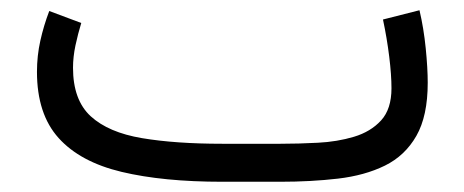

<svg xmlns="http://www.w3.org/2000/svg" viewBox="-20 -355 907 375"><path d="M527.3 0H414.1Q298.3 0 217.5 -19.3Q136.7 -38.6 94.5 -85.4Q52.2 -132.3 52.2 -214.8Q52.2 -246.1 58.8 -275.6Q65.4 -305.2 76.2 -333.5L138.7 -310.1Q132.3 -289.1 127.4 -266.4Q122.6 -243.7 122.6 -222.7Q122.6 -159.7 157.2 -127.9Q191.9 -96.2 257.3 -85.2Q322.8 -74.2 414.1 -74.2H527.8Q563 -74.2 600.8 -76.2Q638.7 -78.1 671.4 -87.9Q704.1 -97.7 724.4 -119.9Q744.6 -142.1 744.6 -182.6Q744.6 -208.5 740.2 -244.4Q735.8 -280.3 728 -316.9L799.3 -335Q807.6 -299.8 811.5 -260.7Q815.4 -221.7 815.4 -193.4Q815.4 -128.4 793.2 -89.6Q771 -50.8 731.7 -31.5Q692.4 -12.2 639.9 -6.1Q587.4 0 527.3 0Z"/></svg>

Font: Vazirmatn FD Light
Style: Regular
Weight: 300
Designer: Saber Rastikerdar
Foundry: Saber Rastikerdar
Version: Version 33.003